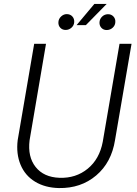

<svg xmlns="http://www.w3.org/2000/svg" viewBox="-20 -930 683 960"><path d="M60.1 0ZM637.7 -710.9 555.2 -230Q537.6 -117.7 460.9 -52.7Q384.3 12.2 274.4 10.3Q205.6 8.8 155.5 -21.5Q105.5 -51.8 82.8 -106.4Q60.1 -161.1 68.4 -229L150.9 -710.9H210L127.9 -228.5Q117.7 -146 158.2 -95Q198.7 -43.9 277.3 -41Q359.4 -38.1 418.5 -86.4Q477.5 -134.8 493.7 -220.7L577.6 -710.9ZM451.7 -910.2H513.2L409.2 -804.2H362.8ZM272 -819.3Q272.9 -835.9 285.6 -847.7Q298.3 -859.4 313.5 -859.4Q331.1 -859.4 341.6 -847.9Q352.1 -836.4 351.1 -819.3Q350.1 -803.2 337.9 -792Q325.7 -780.8 309.6 -780.3Q292.5 -779.8 281.7 -791Q271 -802.2 272 -819.3ZM477.5 -818.8Q478.5 -835.4 490.5 -846.9Q502.4 -858.4 519 -858.9Q536.1 -859.4 547.1 -847.7Q558.1 -835.9 556.6 -818.8Q555.7 -802.7 543.5 -791.5Q531.2 -780.3 514.6 -779.8Q498 -779.3 487.3 -790.5Q476.6 -801.8 477.5 -818.8Z"/></svg>

Font: Roboto Light
Style: Italic
Weight: 300
Italic angle: -12°
Designer: Google
Version: Version 2.134; 2016; ttfautohint (v1.6)